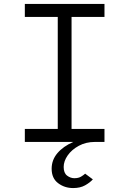

<svg xmlns="http://www.w3.org/2000/svg" viewBox="-20 -720 656 974"><path d="M351 234Q307.5 234 274.8 209.2Q242 184.5 242 136Q242 91.5 271.2 57Q300.5 22.5 352 0H106V-66H273V-634H106V-700H510V-634H343V-66H510V0H462Q416 0 380 19.5Q344 39 323.5 68.2Q303 97.5 303 127Q303 157.5 320.2 170.8Q337.5 184 357 184Q378 184 391 176.2Q404 168.5 412 161L451 190Q436 206.5 411.5 220.2Q387 234 351 234Z"/></svg>

Font: Overpass Mono Light Light
Style: Regular
Weight: 300
Monospace: yes
Version: Version 4.000